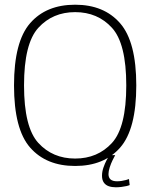

<svg xmlns="http://www.w3.org/2000/svg" viewBox="-20 -700 650 815"><path d="M299 4.5Q421.5 4.5 490 -73.5Q558.5 -151.5 558.5 -337.5Q558.5 -522.5 490 -601.2Q421.5 -680 299 -680Q176 -680 107.8 -601.5Q39.5 -523 39.5 -337.5Q39.5 -151.5 108 -73.5Q176.5 4.5 299 4.5ZM299 -27Q203.5 -27 142.8 -93.2Q82 -159.5 82 -337.5Q82 -515.5 142.8 -582Q203.5 -648.5 299 -648.5Q394.5 -648.5 455.2 -582Q516 -515.5 516 -337.5Q516 -159.5 455.2 -93.2Q394.5 -27 299 -27ZM471.5 95Q483.5 95 495.5 93.5Q507.5 92 517 89.8Q526.5 87.5 530.5 85.5L527.5 60Q523 62 514.5 64.2Q506 66.5 496.2 68Q486.5 69.5 477 69.5Q458.5 69.5 449.5 61.8Q440.5 54 440.5 39Q440.5 26.5 445.8 10.2Q451 -6 458 -20.2Q465 -34.5 469 -41.5H444.5Q440 -34.5 432.5 -20.2Q425 -6 419 11.5Q413 29 413 46Q413 64 420.8 75Q428.5 86 441.8 90.5Q455 95 471.5 95Z"/></svg>

Font: Anybody UltraCondensed Thin ExtraLight
Style: Regular
Weight: 250
Version: Version 1.111